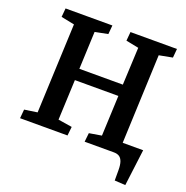

<svg xmlns="http://www.w3.org/2000/svg" viewBox="-149 -840 1103 1137"><g transform="rotate(20 402.5 -272.0)"><path d="M41 0 46 -56 127 -68 151 -631 67 -648 72 -703H367L362 -647L281 -631L271 -395H545L556 -631L476 -647L481 -703H774L769 -647L685 -631L662 -71H791L762 159L694 155V91Q694 57 687 37Q680 17 666.5 8.5Q653 0 632 0H448L454 -56L532 -69L543 -323H269L258 -70L346 -56L340 0Z"/></g></svg>

Font: Literata 18pt SemiBold
Style: Italic
Weight: 600
Italic angle: -2°
Designer: Latin by Veronika Burian and Jose Scaglione. Greek by Irene Vlachou. Cyrillic by Vera Evstafieva
Foundry: TypeTogether
Version: Version 3.103;gftools[0.9.29]